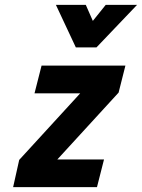

<svg xmlns="http://www.w3.org/2000/svg" viewBox="-20 -770 584 790"><path d="M544 -750C544 -750 415 -750 415 -750C415 -750 362 -684 362 -684C362 -684 333 -750 333 -750C333 -750 210 -750 210 -750C210 -750 292 -575 292 -575C292 -575 377 -575 377 -575C377 -575 544 -750 544 -750ZM310 -386C310 -386 59 -112 59 -112C59 -112 34 0 34 0C34 0 379 0 379 0C379 0 408 -114 408 -114C408 -114 216 -114 216 -114C216 -114 468 -389 468 -389C468 -389 496 -500 496 -500C496 -500 151 -500 151 -500C151 -500 122 -386 122 -386C122 -386 310 -386 310 -386Z"/></svg>

Font: My Font
Style: Bold Italic
Weight: 500
Version: Version 0.001